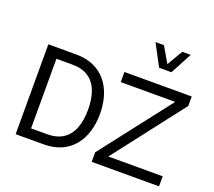

<svg xmlns="http://www.w3.org/2000/svg" viewBox="-153 -1163 1525 1369"><g transform="rotate(20 610.0 -479.0)"><path d="M607.2 -340.6Q607.2 -411.6 588.7 -473.8Q570.3 -535.9 532.5 -582.5Q494.6 -629.2 436.9 -655.5Q379.2 -681.9 300.5 -681.9H91.1V0H300.5Q379.2 0 436.9 -26.1Q494.6 -52.2 532.5 -99Q570.3 -145.8 588.7 -207.6Q607.2 -269.5 607.2 -340.6ZM516.8 -340.6Q516.8 -259.8 494.4 -200.4Q471.9 -141.1 424.2 -108.8Q376.5 -76.4 300.5 -76.4H180.4V-604.5H300.5Q376.5 -604.5 424.2 -572.3Q471.9 -540 494.4 -480.8Q516.8 -421.6 516.8 -340.6ZM668.2 -605.2H1081.3L668.2 -72.3V0H1179V-76.4H766.4L1179 -609.9V-681.9H668.2ZM803.5 -958.3 890.1 -794.9H983.9L1070.8 -958.3H1006.8L937 -839.1L867.4 -958.3Z"/></g></svg>

Font: Estedad-FD-VF Thin
Style: Regular
Weight: 100
Designer: Amin Abedi
Version: Version 5.0